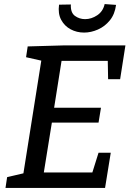

<svg xmlns="http://www.w3.org/2000/svg" viewBox="-20 -923 643 943"><path d="M7 0 15 -53 109 -75 93 -59 185 -639 197 -622 108 -642 116 -695 293 -700H596L570 -534H511L509 -640L526 -624H265L285 -641L243 -376L231 -394H476L464 -321H218L238 -341L192 -56L180 -76H452L428 -58L464 -173H524L496 0ZM393 -763Q357 -763 327 -779Q297 -795 280.5 -825.5Q264 -856 270 -900L328 -901Q326 -861 348 -845Q370 -829 398 -829Q429 -829 457.5 -848Q486 -867 494 -903L550 -899Q544 -853 519.5 -823Q495 -793 461 -778Q427 -763 393 -763Z"/></svg>

Font: Bitter Thin Medium
Style: Italic
Weight: 500
Italic angle: -9°
Version: Version 3.021